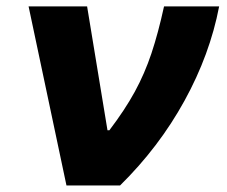

<svg xmlns="http://www.w3.org/2000/svg" viewBox="-20 -565 693 585"><path d="M182.5 0 67.1 -545.5H245.4L307.5 -168H313.2Q360.4 -230.1 390.6 -285.3Q420.8 -340.6 441.4 -402.3Q462 -464.1 479.8 -545.5H647.7Q619.7 -399.1 542.1 -258Q464.5 -116.8 345.9 0Z"/></svg>

Font: Inter UI Extra Bold
Style: Italic
Weight: 800
Italic angle: 9.39999°
Designer: Rasmus Andersson
Foundry: rsms
Version: 3.2;8d6f07862